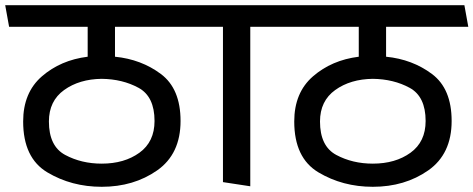

<svg xmlns="http://www.w3.org/2000/svg" viewBox="-31 -700 1820 738"><path d="M360 18Q244 18 151 -37.5Q58 -93 58 -233Q58 -344 130 -406.5Q202 -469 306 -482V-597H4L-11 -680H712L727 -597H411V-482Q512 -472 587.5 -415.5Q663 -359 663 -235Q663 -108 573 -45Q483 18 360 18ZM563 -235Q563 -329 501.5 -362.5Q440 -396 360 -397Q274 -396 215.5 -354Q157 -312 157 -233Q157 -138 219.5 -104.5Q282 -71 360 -71Q447 -71 505 -113Q563 -155 563 -235Z M826 0V-597H720L705 -680H1036L1053 -597H931V16Z M1402 18Q1286 18 1193 -37.5Q1100 -93 1100 -233Q1100 -344 1172 -406.5Q1244 -469 1348 -482V-597H1046L1031 -680H1754L1769 -597H1453V-482Q1554 -472 1629.5 -415.5Q1705 -359 1705 -235Q1705 -108 1615 -45Q1525 18 1402 18ZM1605 -235Q1605 -329 1543.5 -362.5Q1482 -396 1402 -397Q1316 -396 1257.5 -354Q1199 -312 1199 -233Q1199 -138 1261.5 -104.5Q1324 -71 1402 -71Q1489 -71 1547 -113Q1605 -155 1605 -235Z"/></svg>

Font: Palanquin Medium
Style: Regular
Weight: 500
Designer: Pria Ravichandran
Version: Version 1.0.4